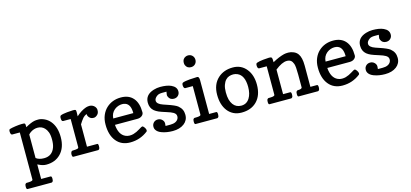

<svg xmlns="http://www.w3.org/2000/svg" viewBox="-75 -1334 4554 2126"><g transform="rotate(-15 2202.0 -271.0)"><path d="M30.8 213.9Q17.6 213.9 17.6 184.1Q17.6 160.6 24.9 152.8Q32.2 145 37.6 145Q98.6 145 106.9 133.8Q109.9 129.9 109.9 124V-413.6H23.4Q8.8 -414.1 4.9 -437.5Q3.9 -444.3 3.4 -452.1Q3.4 -475.1 14.6 -478.8Q25.9 -482.4 42.7 -485.8Q59.6 -489.3 81.1 -492.2Q127 -498.5 154.3 -498.5Q181.2 -498.5 185.5 -496.1Q190.4 -494.1 192.4 -488.3Q194.8 -482.4 194.8 -459.5V-451.2Q261.7 -489.3 301.8 -496.1Q316.4 -499 343.3 -499H347.7Q377.9 -498.5 414.6 -481.2Q451.2 -463.9 478 -431.6Q534.7 -363.3 534.7 -247.1Q534.7 -126 467.8 -57.6Q404.8 6.8 302.7 6.8Q262.7 6.8 219.7 -15.1Q210 -20 205.1 -22V145H313.5Q326.7 145 326.7 174.8Q326.7 198.2 319.3 206.1Q312 213.9 306.6 213.9ZM205.1 -95.2Q238.8 -68.4 296.9 -68.4Q389.6 -68.4 421.9 -157.2Q434.6 -192.4 434.6 -245.6Q434.6 -298.3 422.4 -330.3Q410.2 -362.3 391.6 -380.9Q359.4 -413.6 313.5 -413.6H312Q270 -413.6 231.4 -387.7Q216.8 -377.9 205.1 -364.3Z M776.4 -462.4 775.9 -442.9Q775.9 -437 775.6 -431.2Q775.4 -425.3 775.4 -420.4Q832.5 -472.7 890.1 -492.2Q908.7 -498 928.7 -498.5H929.7Q948.7 -498.5 963.9 -491.2Q979.5 -483.4 988.8 -472.7Q1005.4 -453.1 1005.4 -432.1Q1005.4 -410.6 1000 -398.4Q994.6 -386.2 984.9 -377.4Q964.4 -358.4 944.3 -358.4Q923.8 -358.4 913.1 -364Q902.3 -369.6 894 -378.4Q876.5 -397 876.5 -419.9Q848.1 -406.7 833.5 -389.6Q818.8 -372.6 809.1 -357.9L787.6 -324.7V-68.8H906.2Q917.5 -68.8 917.5 -39.1Q917.5 -15.1 910.4 -7.6Q903.3 0 897.5 0H613.3Q599.6 0 599.6 -30.8Q600.1 -53.2 612.8 -65.4Q616.7 -68.8 629.9 -68.8Q643.1 -68.8 657 -70.1Q670.9 -71.3 678.7 -73.7Q692.4 -78.1 692.4 -89.8V-411.6H606.4Q587.4 -411.6 587.4 -449.7Q587.4 -474.1 599.9 -479.5Q612.3 -484.9 632.3 -488.3Q652.8 -492.2 674.3 -494.1Q715.3 -498 739.3 -498.5H743.2Q763.2 -498.5 767.1 -496.1Q772 -494.1 773.9 -489.3Q776.4 -484.4 776.4 -468.3Z M1049.3 -251Q1049.3 -311.5 1069.3 -358.4Q1088.9 -404.3 1122.1 -435.5Q1189.5 -498 1288.6 -498.5H1290Q1380.9 -498.5 1430.2 -441.4Q1479.5 -384.8 1479.5 -277.8Q1479.5 -254.9 1458.5 -238.3Q1438 -222.2 1406.7 -222.2H1149.4Q1158.2 -107.9 1229 -75.7Q1251.5 -65.4 1276.4 -65.4Q1301.3 -65.4 1320.8 -71Q1340.3 -76.7 1358.4 -85.2Q1376.5 -93.8 1393.6 -104.5Q1429.2 -127 1435.5 -127Q1441.4 -126.5 1448.2 -121.1Q1454.1 -115.2 1460 -107.4Q1472.7 -88.9 1473.1 -76.2V-75.2Q1473.1 -63.5 1467.8 -59.6Q1378.4 9.8 1264.6 9.8Q1162.6 9.8 1105.5 -61.5Q1049.3 -130.9 1049.3 -251ZM1379.4 -295.4V-297.4Q1379.4 -394 1323.2 -416.5Q1305.7 -423.3 1284.2 -423.3Q1262.7 -423.3 1239.3 -415.5Q1215.8 -407.2 1196.3 -391.6Q1152.8 -356 1149.4 -295.4Z M1687.5 -65.4H1743.2Q1811 -65.4 1834.5 -106.9Q1841.3 -119.6 1841.3 -134.8Q1841.3 -149.9 1834.2 -160.9Q1827.1 -171.9 1812 -181.2Q1789.1 -195.3 1735.6 -211.7Q1682.1 -228 1654.3 -240Q1626.5 -252 1606 -268.6Q1564 -303.7 1564 -365.2Q1564 -455.6 1665 -486.8Q1703.1 -498.5 1740.2 -498.5Q1776.9 -498.5 1808.1 -493.7Q1840.3 -488.8 1865.7 -477.1Q1923.8 -450.2 1923.8 -400.4V-397.9Q1923.8 -370.6 1904.8 -351.6Q1886.2 -333 1856.9 -332.5Q1811 -332.5 1794.4 -372.6Q1789.6 -384.8 1789.6 -392.6Q1789.6 -400.4 1795.4 -429.7H1747.1Q1707.5 -429.7 1688.5 -416Q1653.8 -392.1 1653.8 -363.3Q1653.8 -325.2 1722.2 -301.8L1759.3 -289.1Q1853.5 -257.8 1880.4 -235.8Q1907.2 -213.9 1919.4 -188Q1931.6 -162.1 1931.6 -128.9Q1931.6 -95.2 1918.5 -70.8Q1905.8 -45.9 1882.3 -28.3Q1832 9.8 1751.5 9.8Q1680.2 9.8 1623.5 -11.7Q1581.5 -27.3 1564 -56.6Q1555.2 -71.3 1555.2 -88.4Q1555.2 -105 1560.1 -117.2Q1565.9 -129.9 1574.7 -138.7Q1593.8 -157.2 1622.6 -157.2Q1650.9 -157.2 1670.4 -138.2Q1689.9 -119.6 1689.9 -96.2V-95.7Q1689.5 -71.3 1687.5 -65.4Z M2129.9 -621.1Q2084.5 -621.1 2067.9 -661.1Q2063 -673.3 2063 -688Q2063 -734.4 2103.5 -751Q2115.7 -755.9 2129.9 -755.9Q2158.2 -755.9 2177.5 -736.6Q2196.8 -717.3 2196.8 -688Q2196.8 -659.2 2177.2 -639.6Q2158.7 -621.1 2129.9 -621.1ZM2013.7 0Q2001 0 2001 -29.8Q2001 -53.2 2008.3 -61Q2015.6 -68.8 2021 -68.8H2025.9Q2083 -68.8 2090.3 -80.1Q2092.8 -83.5 2092.8 -88.4V-413.6H2006.8Q1992.7 -414.1 1987.8 -438.5Q1986.8 -445.3 1986.8 -452.6Q1986.8 -475.1 2000 -480.2Q2013.2 -485.4 2034.7 -488.8Q2056.2 -492.2 2079.6 -494.1Q2124.5 -498 2166 -498.5H2166.5Q2187 -498.5 2188 -457V-68.8H2270Q2282.7 -68.8 2282.7 -39.1Q2282.7 -15.6 2275.4 -7.8Q2268.1 0 2262.7 0Z M2541.5 9.8Q2489.3 9.8 2449.7 -9.8Q2410.2 -29.3 2382.8 -64.5Q2328.1 -135.3 2328.1 -250Q2328.1 -370.1 2402.3 -437.5Q2469.7 -498.5 2572.3 -498.5H2573.7Q2669.4 -498.5 2727.5 -425.8Q2783.2 -356.4 2783.2 -246.1Q2783.2 -123 2714.8 -54.7Q2650.4 9.8 2541.5 9.8ZM2428.2 -252.4Q2428.2 -202.6 2437.5 -168Q2447.3 -133.8 2463.9 -111.3Q2497.6 -65.4 2557.1 -65.4Q2618.7 -65.4 2652.3 -119.1Q2683.1 -168 2683.1 -247.1Q2682.6 -379.4 2605.5 -413.1Q2582 -423.3 2558.1 -423.3Q2533.7 -423.3 2511.5 -416Q2489.3 -408.7 2470.7 -389.2Q2452.1 -369.6 2440.2 -335.7Q2428.2 -301.8 2428.2 -252.4Z M3195.3 0Q3182.6 0 3182.6 -29.8Q3182.6 -53.2 3189.9 -61Q3197.3 -68.8 3202.6 -68.8Q3253.4 -68.8 3253.4 -89.8V-234.9Q3253.4 -329.6 3242.7 -359.1Q3231.9 -388.7 3215.1 -401.1Q3198.2 -413.6 3169.4 -413.6Q3115.2 -413.6 3035.6 -350.6V-68.8H3117.7Q3130.4 -68.8 3130.4 -39.1Q3130.4 -15.6 3123 -7.8Q3115.7 0 3110.4 0H2861.3Q2848.6 0 2848.6 -29.8Q2848.6 -53.2 2856 -61Q2863.3 -68.8 2868.7 -68.8H2873.5Q2929.7 -68.8 2937.5 -80.1Q2940.4 -84 2940.4 -89.8V-413.6H2854.5Q2839.4 -414.1 2835.4 -437.5Q2834.5 -444.3 2834.5 -451.7Q2834.5 -474.1 2847.4 -479.2Q2860.4 -484.4 2880.4 -488.3Q2900.4 -492.2 2922.4 -494.1Q2966.3 -499 2988.3 -499H2990.2Q3011.7 -498.5 3016.1 -494.1Q3021 -489.3 3022.9 -481.4Q3025.4 -473.1 3025.4 -446.8V-437.5Q3099.1 -478.5 3159.7 -493.7Q3179.2 -498.5 3209.5 -498.5Q3239.3 -498.5 3269.5 -485.6Q3299.8 -472.7 3317.4 -448.2Q3348.6 -405.3 3348.6 -311.5V-68.8H3424.3Q3437.5 -68.8 3437.5 -39.1Q3437.5 -15.6 3430.2 -7.8Q3422.9 0 3417.5 0Z M3483.4 -251Q3483.4 -311.5 3503.4 -358.4Q3522.9 -404.3 3556.2 -435.5Q3623.5 -498 3722.7 -498.5H3724.1Q3814.9 -498.5 3864.3 -441.4Q3913.6 -384.8 3913.6 -277.8Q3913.6 -254.9 3892.6 -238.3Q3872.1 -222.2 3840.8 -222.2H3583.5Q3592.3 -107.9 3663.1 -75.7Q3685.5 -65.4 3710.4 -65.4Q3735.4 -65.4 3754.9 -71Q3774.4 -76.7 3792.5 -85.2Q3810.5 -93.8 3827.6 -104.5Q3863.3 -127 3869.6 -127Q3875.5 -126.5 3882.3 -121.1Q3888.2 -115.2 3894 -107.4Q3906.7 -88.9 3907.2 -76.2V-75.2Q3907.2 -63.5 3901.9 -59.6Q3812.5 9.8 3698.7 9.8Q3596.7 9.8 3539.6 -61.5Q3483.4 -130.9 3483.4 -251ZM3813.5 -295.4V-297.4Q3813.5 -394 3757.3 -416.5Q3739.7 -423.3 3718.3 -423.3Q3696.8 -423.3 3673.3 -415.5Q3649.9 -407.2 3630.4 -391.6Q3586.9 -356 3583.5 -295.4Z M4121.6 -65.4H4177.2Q4245.1 -65.4 4268.6 -106.9Q4275.4 -119.6 4275.4 -134.8Q4275.4 -149.9 4268.3 -160.9Q4261.2 -171.9 4246.1 -181.2Q4223.1 -195.3 4169.7 -211.7Q4116.2 -228 4088.4 -240Q4060.5 -252 4040 -268.6Q3998 -303.7 3998 -365.2Q3998 -455.6 4099.1 -486.8Q4137.2 -498.5 4174.3 -498.5Q4210.9 -498.5 4242.2 -493.7Q4274.4 -488.8 4299.8 -477.1Q4357.9 -450.2 4357.9 -400.4V-397.9Q4357.9 -370.6 4338.9 -351.6Q4320.3 -333 4291 -332.5Q4245.1 -332.5 4228.5 -372.6Q4223.6 -384.8 4223.6 -392.6Q4223.6 -400.4 4229.5 -429.7H4181.2Q4141.6 -429.7 4122.6 -416Q4087.9 -392.1 4087.9 -363.3Q4087.9 -325.2 4156.2 -301.8L4193.4 -289.1Q4287.6 -257.8 4314.5 -235.8Q4341.3 -213.9 4353.5 -188Q4365.7 -162.1 4365.7 -128.9Q4365.7 -95.2 4352.5 -70.8Q4339.8 -45.9 4316.4 -28.3Q4266.1 9.8 4185.5 9.8Q4114.3 9.8 4057.6 -11.7Q4015.6 -27.3 3998 -56.6Q3989.3 -71.3 3989.3 -88.4Q3989.3 -105 3994.1 -117.2Q4000 -129.9 4008.8 -138.7Q4027.8 -157.2 4056.6 -157.2Q4085 -157.2 4104.5 -138.2Q4124 -119.6 4124 -96.2V-95.7Q4123.5 -71.3 4121.6 -65.4Z"/></g></svg>

Font: Copse
Style: Regular
Weight: 400
Version: Version 1.000